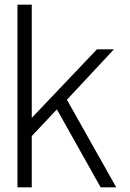

<svg xmlns="http://www.w3.org/2000/svg" viewBox="-20 -805 557 825"><path d="M55 0H116.5V-220.5L224.5 -335L412.5 0H479.5L267.5 -376.5L469.5 -593H396.5L116.5 -298.5V-785H55Z"/></svg>

Font: Anybody Light
Style: Regular
Weight: 300
Designer: Tyler Finck
Foundry: Etcetera Type Company
Version: Version 1.111; ttfautohint (v1.8.4)